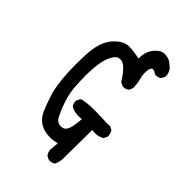

<svg xmlns="http://www.w3.org/2000/svg" viewBox="-236 -886 972 972"><g transform="rotate(45 250.0 -399.5)"><path d="M316 -2H310L290 -12Q278 -26 278 -47L282 -94Q258 -87 233 -87Q150 -87 118 -157Q104 -188 87 -241Q64 -312 64 -448L65 -501Q68 -607 114 -655Q152 -696 192 -696Q220 -696 268 -686V-692Q268 -738 295 -769Q319 -797 346 -797Q350 -797 367.5 -794Q385 -791 415 -762Q429 -744 429 -722V-717L419 -697Q407 -688 390 -688H384Q368 -700 359 -700Q341 -700 341 -656Q341 -639 347.5 -616Q354 -593 354 -560L345 -540Q333 -530 316 -530H310L290 -540Q241 -619 207 -619Q204 -619 192.5 -616.5Q181 -614 166 -589Q139 -544 139 -433Q139 -405 142 -357Q147 -282 191 -193Q204 -165 233 -165Q251 -165 261 -177.5Q271 -190 275.5 -215.5Q280 -241 282 -267Q271 -265 260 -265Q229 -265 205 -278Q195 -290 195 -307V-313L205 -333Q227 -344 302 -344Q339 -344 390 -341L407 -343L427 -333Q437 -318 437 -299V-296L427 -276Q405 -263 378 -263Q368 -263 358 -265Q356 -88 356 -60.5Q356 -33 345 -12Q333 -2 316 -2Z"/></g></svg>

Font: Xiaolai Mono SC
Style: Regular
Weight: 400
Monospace: yes
Designer: LXGW / Nozomi Seto
Version: Version 3.113;September 30, 2024